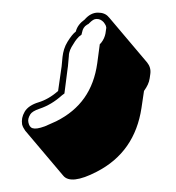

<svg xmlns="http://www.w3.org/2000/svg" viewBox="-20 -126 279 304"><path d="M114 -95C107 -90 102 -84 100 -76C96 -73 92 -68 87 -60C82 -52 80 -44 79 -36C78 -28 78 -22 77 -17L72 18C62 27 51 33 41 36C31 39 23 44 19 51C15 58 14 64 15 71C16 75 18 78 20 81L80 152C88 162 106 160 133 146C174 125 197 91 204 45L208 18C213 11 216 5 217 -2L218 -9C219 -16 217 -22 213 -27L153 -98L152 -99C148 -104 142 -106 135 -106C127 -106 120 -102 114 -95ZM121 -89C126 -94 129 -96 133 -96C138 -96 141 -94 144 -91C147 -87 149 -84 148 -80L147 -73C146 -68 144 -63 140 -58L138 -56L134 -26C128 17 107 47 69 66C62 69 56 72 51 74C32 81 27 77 25 68C24 64 25 60 28 55C30 52 34 49 43 46C55 42 67 35 78 25L82 22L87 -17C88 -22 88 -29 89 -37C89 -44 92 -50 96 -56C100 -63 104 -67 105 -68L109 -71L110 -75C111 -80 113 -84 118 -87L120 -88Z"/></svg>

Font: AppleStorm
Style: ShdRgIta
Weight: 400
Foundry: Cannot Into Space Fonts
Version: Version 1.01